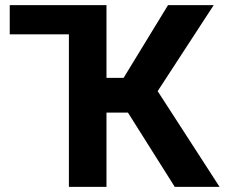

<svg xmlns="http://www.w3.org/2000/svg" viewBox="-20 -731 879 751"><path d="M480.5 -290.5H396.5V0H249.5V-596.7H18.1V-710.9H396.5V-426.3H463.4L637.2 -710.9H815.9L596.7 -374.5L838.9 0H663.6Z"/></svg>

Font: Roboto-o
Style: o-Bold
Weight: 700
Designer: Google
Version: Version 2.134; 2016; ttfautohint (v1.6)